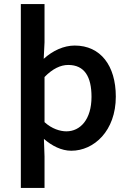

<svg xmlns="http://www.w3.org/2000/svg" viewBox="-20 -726 639 940"><path d="M198 40 195 -46C234 -12 281 12 329 12C440 12 547 -85 547 -253C547 -405 472 -503 346 -503C292 -503 238 -478 194 -438L198 -519V-706H82V194H198ZM198 -128V-349C238 -390 277 -408 314 -408C394 -408 428 -350 428 -252C428 -141 373 -83 305 -83C275 -83 234 -95 198 -128Z"/></svg>

Font: Source Code Pro Semibold
Style: Regular
Weight: 600
Monospace: yes
Designer: Paul D. Hunt
Foundry: Adobe Systems Incorporated
Version: Version 1.017;PS 1.000;hotconv 1.0.70;makeotf.lib2.5.5900